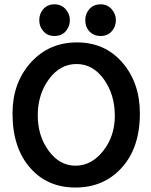

<svg xmlns="http://www.w3.org/2000/svg" viewBox="-20 -840 687 876"><path d="M37.1 -322.3Q37.1 -461.9 120.1 -554.2Q203.1 -646.5 331.1 -646.5Q459 -646.5 538.6 -554.2Q618.2 -461.9 618.2 -322.3Q618.2 -163.1 532.2 -71.3Q451.2 15.6 324.2 15.6Q198.2 15.6 120.1 -71.3Q37.1 -163.1 37.1 -322.3ZM152.3 -313.5Q152.3 -219.7 202.1 -151.9Q252 -84 324.2 -84Q397.5 -84 450.7 -151.4Q503.9 -218.8 503.9 -311.5Q503.9 -408.2 454.1 -478Q404.3 -547.9 329.1 -547.9Q253.9 -547.9 203.1 -478.5Q152.3 -409.2 152.3 -313.5ZM369.1 -748Q369.1 -775.4 384.8 -794.9Q404.3 -820.3 439.5 -820.3Q471.7 -820.3 492.2 -794.9Q508.8 -773.4 508.8 -748Q508.8 -720.7 492.2 -700.2Q472.7 -675.8 439.5 -675.8Q405.3 -675.8 384.8 -700.2Q369.1 -719.7 369.1 -748ZM159.2 -748Q159.2 -775.4 174.8 -794.9Q194.3 -820.3 228.5 -820.3Q261.7 -820.3 282.2 -794.9Q298.8 -773.4 298.8 -748Q298.8 -720.7 282.2 -700.2Q262.7 -675.8 228.5 -675.8Q194.3 -675.8 175.8 -700.2Q159.2 -719.7 159.2 -748Z"/></svg>

Font: Puritan
Style: Bold
Weight: 700
Version: 2.1